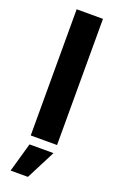

<svg xmlns="http://www.w3.org/2000/svg" viewBox="-172 -746 627 1001"><g transform="rotate(20 141.0 -246.0)"><path d="M68 -700H214V0H68ZM78 46H211L128 208H32Z"/></g></svg>

Font: Play
Style: Bold
Weight: 700
Designer: Jonas Hecksher (Cyrillic expansion: Cyreal)
Foundry: Jonas Hecksher, Playtype, e-types AS
Version: Version 2.101; ttfautohint (v1.5.65-e2d9)